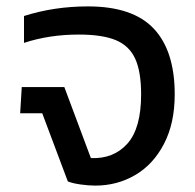

<svg xmlns="http://www.w3.org/2000/svg" viewBox="-20 -570 609 600"><path d="M192 -3 112 -216H43L48 -298H181L264 -76Q335 -73 378 -121Q421 -169 421 -275Q421 -346 402.5 -386.5Q384 -427 342 -444.5Q300 -462 226 -462Q134 -462 55 -436V-520Q149 -550 255 -550Q395 -550 460.5 -480.5Q526 -411 526 -275Q526 -185 492.5 -120.5Q459 -56 402.5 -23Q346 10 278 10Q257 10 232 6.5Q207 3 192 -3Z"/></svg>

Font: Kanit
Style: Regular
Weight: 400
Designer: Katatrad Team
Foundry: Cadson Demak
Version: Version 1.001